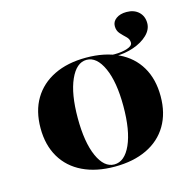

<svg xmlns="http://www.w3.org/2000/svg" viewBox="-89 -650 753 751"><g transform="rotate(-15 287.5 -274.5)"><path d="M400.8 -405.6Q391.1 -405.6 375 -406.9Q358.9 -408.1 345.2 -410.5L343.5 -418.5Q358.1 -416.1 373.4 -414.9Q388.7 -413.7 398.4 -413.7Q429 -413.7 450.8 -421Q472.6 -428.2 472.6 -441.1Q472.6 -455.6 461.3 -466.1Q450 -476.6 439.1 -488.7Q428.2 -500.8 428.2 -519.4Q428.2 -537.9 444.4 -549.6Q460.5 -561.3 486.3 -561.3Q516.9 -561.3 535.5 -544Q554 -526.6 554 -498.4Q554 -472.6 531.9 -451.2Q509.7 -429.8 474.6 -417.7Q439.5 -405.6 400.8 -405.6ZM287.1 11.3Q212.1 11.3 157.7 -14.9Q103.2 -41.1 73.8 -90.7Q44.4 -140.3 44.4 -208.9Q44.4 -278.2 73.8 -327.4Q103.2 -376.6 157.7 -403.2Q212.1 -429.8 287.1 -429.8Q362.1 -429.8 416.9 -403.6Q471.8 -377.4 501.2 -327.8Q530.6 -278.2 530.6 -208.9Q530.6 -140.3 501.2 -90.7Q471.8 -41.1 416.9 -14.9Q362.1 11.3 287.1 11.3ZM287.1 2.4Q329 2.4 354.4 -54Q379.8 -110.5 379.8 -208.9Q379.8 -307.3 354 -364.1Q328.2 -421 287.1 -421Q246 -421 220.6 -364.1Q195.2 -307.3 195.2 -209.7Q195.2 -111.3 220.6 -54.4Q246 2.4 287.1 2.4Z"/></g></svg>

Font: Playfair 144pt SemiExpanded Black
Style: Regular
Weight: 900
Width: 6
Designer: Claus Eggers Sørensen
Foundry: Claus Eggers Sørensen
Version: Version 2.203